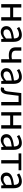

<svg xmlns="http://www.w3.org/2000/svg" viewBox="2270 -2867 610 5190"><g transform="rotate(90 2575.0 -272.0)"><path d="M92 -543H183V-323H445V-543H536V0H445V-242H183V0H92Z M686 -141Q686 -229 765.5 -276.5Q845 -324 1020 -344Q1020 -405 994.5 -443Q969 -481 908 -481Q831 -481 745 -423L709 -486Q820 -557 923 -557Q1019 -557 1065 -498Q1111 -439 1111 -334V0H1036L1028 -65H1025Q931 13 845 13Q775 13 730.5 -28Q686 -69 686 -141ZM1020 -132V-284Q887 -268 831 -235Q775 -202 775 -147Q775 -103 801.5 -81.5Q828 -60 871 -60Q909 -60 943.5 -77.5Q978 -95 1020 -132Z M1474 -205Q1369 -205 1314 -250.5Q1259 -296 1259 -394V-543H1349V-394Q1349 -334 1383.5 -307Q1418 -280 1493 -280Q1537 -280 1581 -290V-543H1672V0H1581V-217Q1548 -210 1528 -207.5Q1508 -205 1474 -205Z M1822 -141Q1822 -229 1901.5 -276.5Q1981 -324 2156 -344Q2156 -405 2130.5 -443Q2105 -481 2044 -481Q1967 -481 1881 -423L1845 -486Q1956 -557 2059 -557Q2155 -557 2201 -498Q2247 -439 2247 -334V0H2172L2164 -65H2161Q2067 13 1981 13Q1911 13 1866.5 -28Q1822 -69 1822 -141ZM2156 -132V-284Q2023 -268 1967 -235Q1911 -202 1911 -147Q1911 -103 1937.5 -81.5Q1964 -60 2007 -60Q2045 -60 2079.5 -77.5Q2114 -95 2156 -132Z M2339 5 2357 -79Q2371 -75 2381 -75Q2441 -75 2454 -191Q2474 -353 2483 -435Q2488 -471 2496 -543H2829V0H2737V-469H2568L2559 -390Q2541 -242 2531 -168Q2509 13 2389 13Q2365 13 2339 5Z M3012 -543H3103V-323H3365V-543H3456V0H3365V-242H3103V0H3012Z M3606 -141Q3606 -229 3685.5 -276.5Q3765 -324 3940 -344Q3940 -405 3914.5 -443Q3889 -481 3828 -481Q3751 -481 3665 -423L3629 -486Q3740 -557 3843 -557Q3939 -557 3985 -498Q4031 -439 4031 -334V0H3956L3948 -65H3945Q3851 13 3765 13Q3695 13 3650.5 -28Q3606 -69 3606 -141ZM3940 -132V-284Q3807 -268 3751 -235Q3695 -202 3695 -147Q3695 -103 3721.5 -81.5Q3748 -60 3791 -60Q3829 -60 3863.5 -77.5Q3898 -95 3940 -132Z M4308 -469H4126V-543H4582V-469H4399V0H4308Z M4644 -141Q4644 -229 4723.5 -276.5Q4803 -324 4978 -344Q4978 -405 4952.5 -443Q4927 -481 4866 -481Q4789 -481 4703 -423L4667 -486Q4778 -557 4881 -557Q4977 -557 5023 -498Q5069 -439 5069 -334V0H4994L4986 -65H4983Q4889 13 4803 13Q4733 13 4688.5 -28Q4644 -69 4644 -141ZM4978 -132V-284Q4845 -268 4789 -235Q4733 -202 4733 -147Q4733 -103 4759.5 -81.5Q4786 -60 4829 -60Q4867 -60 4901.5 -77.5Q4936 -95 4978 -132Z"/></g></svg>

Font: Noto Sans SC
Style: Regular
Weight: 400
Designer: Ryoko NISHIZUKA ____ (kana & ideographs); Paul D. Hunt (Latin, Greek & Cyrillic); Wenlong ZHANG ___ (bopomofo); Sandoll 
Foundry: Adobe Systems Incorporated
Version: Version 1.004